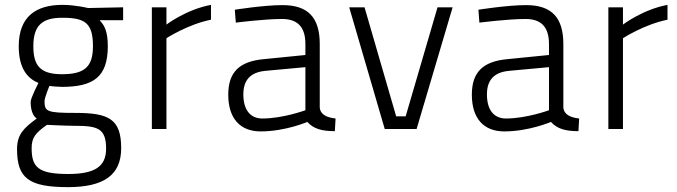

<svg xmlns="http://www.w3.org/2000/svg" viewBox="-20 -530 2783 789"><path d="M259 239C403 239 478 192 478 79C478 -42 426 -66 290 -66C171 -66 163 -72 163 -115C163 -128 183 -177 183 -177C194 -175 225 -173 234 -173C362 -173 423 -212 423 -340C423 -399 410 -426 389 -447H486V-500L342 -497C342 -497 289 -510 237 -510C128 -510 57 -462 57 -340C57 -246 95 -207 138 -189C138 -189 106 -128 106 -111C106 -80 114 -54 131 -43C78 -4 50 22 50 83C50 202 98 239 259 239ZM286 -13C380 -13 416 -4 416 81C416 155 369 185 260 185C137 185 110 157 110 79C110 36 125 17 173 -17C173 -17 248 -13 286 -13ZM234 -225C144 -225 117 -262 117 -340C117 -429 157 -457 236 -457C329 -457 362 -436 362 -340C362 -253 325 -225 234 -225Z M604 0H664V-373C664 -373 752 -430 847 -449V-510C745 -491 664 -429 664 -429V-500H604Z M1294 -349C1294 -459 1245 -509 1141 -509C1063 -509 945 -490 945 -490L949 -437C949 -437 1066 -452 1139 -452C1201 -452 1235 -421 1235 -349V-304L1065 -287C963 -278 918 -233 918 -141C918 -43 967 10 1051 10C1153 10 1243 -29 1243 -29C1268 -1 1302 9 1356 9L1359 -43C1326 -47 1297 -57 1294 -88ZM1235 -254V-77C1235 -77 1143 -43 1058 -43C1009 -43 980 -78 980 -142C980 -197 1005 -233 1072 -239Z M1415 -500 1561 0H1692L1840 -500H1778L1647 -52H1608L1478 -500Z M2295 -349C2295 -459 2246 -509 2142 -509C2064 -509 1946 -490 1946 -490L1950 -437C1950 -437 2067 -452 2140 -452C2202 -452 2236 -421 2236 -349V-304L2066 -287C1964 -278 1919 -233 1919 -141C1919 -43 1968 10 2052 10C2154 10 2244 -29 2244 -29C2269 -1 2303 9 2357 9L2360 -43C2327 -47 2298 -57 2295 -88ZM2236 -254V-77C2236 -77 2144 -43 2059 -43C2010 -43 1981 -78 1981 -142C1981 -197 2006 -233 2073 -239Z M2480 0H2540V-373C2540 -373 2628 -430 2723 -449V-510C2621 -491 2540 -429 2540 -429V-500H2480Z"/></svg>

Font: TitilliumText22L
Style: 250 wt
Weight: 300
Designer: Campivisivi
Foundry: Campivisivi
Version: 1.000